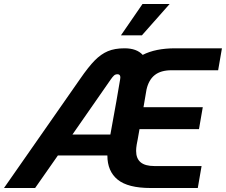

<svg xmlns="http://www.w3.org/2000/svg" viewBox="-41 -942 1132 962"><path d="M693 -493 678 -405H975L956 -295H658L649 -244L644 -218Q641 -200 641 -186Q641 -148 663.5 -129Q686 -110 733 -110H969L950 0H714Q600 0 548.5 -42Q497 -84 497 -163H249L135 0H-21L360 -546Q402 -607 433.5 -639Q465 -671 499.5 -685.5Q534 -700 583 -700Q644 -700 674 -667Q738 -700 837 -700H1071L1052 -590H818Q765 -590 734.5 -566Q704 -542 693 -493ZM322 -268H512L542 -434L561 -545Q562 -548 562 -554Q562 -570 548 -570Q537 -570 530 -563.5Q523 -557 514 -544ZM673 -922H809L670 -765H565Z"/></svg>

Font: KoHo
Style: Bold Italic
Weight: 700
Italic angle: -10°
Version: Version 1.000; ttfautohint (v1.6)